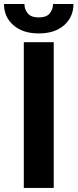

<svg xmlns="http://www.w3.org/2000/svg" viewBox="-43 -917 379 937"><path d="M73.2 -710.9V0H219.2V-710.9ZM215.8 -897.5C215.8 -880.4 210.4 -865.2 200.2 -852.1C189.5 -838.9 171.4 -832 146.5 -832C120.6 -832 102.5 -838.9 92.3 -852.1C81.5 -865.2 76.2 -880.4 76.2 -897.5H-23.4C-23.4 -855 -8.3 -820.8 22.5 -793.9C53.2 -767.1 94.2 -753.9 146.5 -753.9C198.2 -753.9 239.3 -767.1 270 -793.9C300.3 -820.8 315.4 -855 315.4 -897.5Z"/></svg>

Font: Vazirmatn
Style: Bold
Weight: 700
Designer: Saber Rastikerdar
Foundry: Saber Rastikerdar
Version: Version 33.003